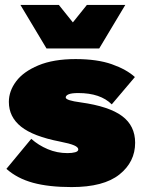

<svg xmlns="http://www.w3.org/2000/svg" viewBox="-20 -750 577 780"><path d="M6 -64 107 -186Q136 -160 174 -144Q212 -128 254 -128Q273 -128 285.5 -131.5Q298 -135 298 -143Q298 -152 281 -159.5Q264 -167 223 -175Q115 -196 65.5 -235.5Q16 -275 16 -336Q16 -380 45.5 -419.5Q75 -459 136 -484.5Q197 -510 287 -510Q375 -510 434.5 -489Q494 -468 528 -437L434 -326Q388 -372 298 -372Q271 -372 259 -367Q247 -362 247 -354Q247 -342 308 -334Q423 -318 476 -278.5Q529 -239 529 -170Q529 -92 465 -41Q401 10 271 10Q178 10 114 -7.5Q50 -25 6 -64ZM383 -553H169L63 -730H219L276 -659L333 -730H489Z"/></svg>

Font: Work Sans Black
Style: Regular
Weight: 900
Designer: Wei Huang
Foundry: Wei Huang
Version: Version 1.500